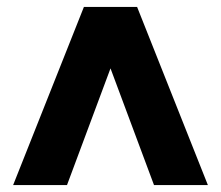

<svg xmlns="http://www.w3.org/2000/svg" viewBox="-20 -800 640 556"><path d="M377 -780 582 -264H426L300 -602L174 -264H18L223 -780Z"/></svg>

Font: Cooper Hewitt
Style: Bold
Weight: 711
Designer: Village Type and Design LLC
Foundry: Cooper Hewitt Smithsonian Design Museum
Version: 1.000